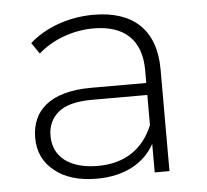

<svg xmlns="http://www.w3.org/2000/svg" viewBox="-44 -572 670 622"><g transform="rotate(-5 291.5 -261.0)"><path d="M110 -37C143 -10 189 4 247 4C336 4 402 -32 435 -93V0H483V-331C483 -459 411 -526 282 -526C202 -526 125 -499 73 -452L98 -416C142 -456 209 -482 278 -482C379 -482 433 -430 433 -333V-291H254C118 -291 59 -232 59 -145C59 -100 76 -64 110 -37ZM144 -224C167 -243 204 -252 255 -252H433V-154C402 -78 341 -37 254 -37C162 -37 109 -79 109 -147C109 -180 121 -205 144 -224Z"/></g></svg>

Font: Montserrat Light
Style: Regular
Weight: 300
Designer: Julieta Ulanovsky
Foundry: Julieta Ulanovsky
Version: Version 7.200